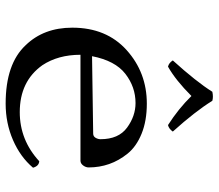

<svg xmlns="http://www.w3.org/2000/svg" viewBox="-67 -697 774 680"><g transform="rotate(90 320.0 -357.0)"><path d="M337 -722Q374 -662 446 -582Q436 -568 423 -565Q365 -602 320 -648Q264 -592 216 -565Q203 -568 194 -582Q270 -666 305 -722Q323 -726 337 -722ZM179 -296 453 -300Q463 -300 468 -308.5Q473 -317 473 -326Q473 -390 432 -420Q391 -450 345 -450Q288 -450 241.5 -414Q195 -378 179 -296ZM551 -109Q568 -108 574 -87Q536 -42 476 -16Q416 10 347 10Q206 10 140 -61Q78 -125 78 -226Q78 -347 157.5 -418.5Q237 -490 347 -490Q408 -490 453.5 -471.5Q499 -453 524 -422Q549 -391 561 -356.5Q573 -322 573 -284Q573 -274 566 -264.5Q559 -255 549 -255H174Q174 -176 211 -120Q268 -40 377 -40Q476 -40 551 -109Z"/></g></svg>

Font: Libertinus Mono
Style: Regular
Weight: 400
Designer: Philipp H. Poll
Foundry: Khaled Hosny
Version: Version 6.7